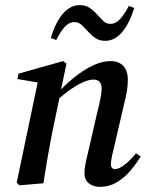

<svg xmlns="http://www.w3.org/2000/svg" viewBox="-20 -714 588 748"><path d="M56 8 45 -2 129 -403 150 -389 48 -406 52 -427 226 -476 239 -466 215 -352 214 -344 185 -205Q175 -155 166 -103.5Q157 -52 149 0ZM369 14Q343 14 326 0Q309 -14 309 -39Q309 -54 312.5 -73Q316 -92 322 -116L361 -285Q367 -308 371.5 -331.5Q376 -355 376 -368Q376 -387 367.5 -395.5Q359 -404 345 -404Q328 -404 306.5 -395Q285 -386 258.5 -368Q232 -350 200 -322L194 -347H200Q234 -384 270 -413Q306 -442 342 -459Q378 -476 411 -476Q442 -476 460 -457.5Q478 -439 478 -402Q478 -380 474 -357Q470 -334 464 -311L420 -122Q416 -106 414 -93.5Q412 -81 412 -74Q412 -65 416.5 -60Q421 -55 428 -55Q442 -55 464 -71Q486 -87 510 -117L528 -104Q511 -76 487.5 -48.5Q464 -21 434.5 -3.5Q405 14 369 14ZM178 -566Q196 -627 225 -660.5Q254 -694 290 -694Q312 -694 326.5 -685Q341 -676 355 -661Q369 -646 381 -633.5Q393 -621 410 -621Q431 -621 448.5 -640.5Q466 -660 482 -691L503 -683Q484 -622 455.5 -588.5Q427 -555 390 -555Q368 -555 353.5 -564.5Q339 -574 325 -589Q312 -603 299.5 -615.5Q287 -628 270 -628Q249 -628 232 -609Q215 -590 199 -558Z"/></svg>

Font: Source Serif 4 48pt SemiBold
Style: Italic
Weight: 600
Italic angle: -12°
Designer: Frank Grießhammer
Foundry: Adobe Systems Incorporated
Version: Version 4.004;hotconv 1.0.116;makeotfexe 2.5.65601